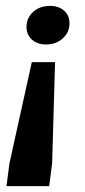

<svg xmlns="http://www.w3.org/2000/svg" viewBox="-20 -445 289 652"><path d="M2 187 12 110 88 -234H167L157 110L147 187ZM136 -294Q107 -294 88.5 -310.5Q70 -327 70 -353Q70 -384 92.5 -404.5Q115 -425 150 -425Q179 -425 197.5 -409Q216 -393 216 -365Q216 -336 193.5 -315Q171 -294 136 -294Z"/></svg>

Font: Yrsa
Style: Italic
Weight: 400
Italic angle: -7.10001°
Designer: Anna Giedrys (Yrsa+Rasa design), David Brezina (Yrsa art-direction, Rasa art-direction, design)
Foundry: Rosetta Type Foundry
Version: Version 2.004